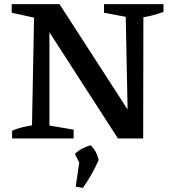

<svg xmlns="http://www.w3.org/2000/svg" viewBox="-20 -675 836 936"><path d="M487 -655H777V-617Q752 -608 728.5 -601.5Q705 -595 679 -591L678 0H555L195 -558L221 -565V-63L339 -43V0H39V-38Q63 -48 87 -54Q111 -60 136 -64L146 -589L37 -613V-655H270L628 -101L603 -93L593 -593L487 -613ZM349 235 370 94 461 105Q446 139 427 173Q408 207 384 241ZM381 148 345 75Q362 59 381.5 49Q401 39 422 33Q437 48 446.5 65.5Q456 83 461 105Z"/></svg>

Font: Piazzolla 24pt SemiBold
Style: Regular
Weight: 600
Designer: Juan Pablo del Peral
Foundry: Huerta Tipografica
Version: Version 2.005